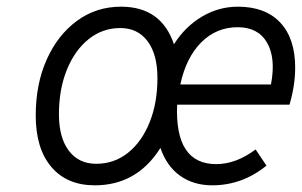

<svg xmlns="http://www.w3.org/2000/svg" viewBox="-20 -543 904 575"><path d="M264 12Q180.5 12 133.8 -43Q87 -98 87 -197Q87 -291.5 120 -365Q153 -438.5 210.8 -480.8Q268.5 -523 342.5 -523Q463 -523 501 -410.5Q534.5 -463.5 584.8 -493.2Q635 -523 692.5 -523Q774.5 -523 819.2 -475.5Q864 -428 864 -340Q864 -287.5 847 -229.5H510.5Q503 -51.5 627.5 -51.5Q687 -51.5 745.5 -95.5L778 -47Q705.5 12 615.5 12Q559.5 12 519.2 -16.8Q479 -45.5 460.5 -100Q390 12 264 12ZM520 -290H791.5Q806.5 -369 779.8 -415.2Q753 -461.5 692 -461.5Q628 -461.5 582.8 -416.2Q537.5 -371 520 -290ZM268 -52.5Q322.5 -52.5 363.8 -85.8Q405 -119 428.2 -177Q451.5 -235 451.5 -309.5Q451.5 -380 422 -419.5Q392.5 -459 340.5 -459Q287 -459 245.5 -425.8Q204 -392.5 180.2 -334Q156.5 -275.5 156.5 -200.5Q156.5 -131 186 -91.8Q215.5 -52.5 268 -52.5Z"/></svg>

Font: Overpass Light
Style: Italic
Weight: 300
Italic angle: -10°
Designer: Delve Withrington, Dave Bailey, Thomas Jockin
Foundry: Delve Fonts LLC
Version: Version 4.000; ttfautohint (v1.8.3)